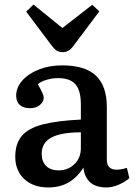

<svg xmlns="http://www.w3.org/2000/svg" viewBox="-20 -809 591 843"><path d="M192 14Q126 14 86.5 -23Q47 -60 47 -121Q47 -178 75.5 -212Q104 -246 167 -262.5Q230 -279 335 -284V-352Q335 -411 311.5 -438.5Q288 -466 235 -466Q209 -466 184 -458.5Q159 -451 146 -439Q172 -395 172 -381Q172 -362 155 -348Q138 -334 112 -334Q82 -334 66.5 -348.5Q51 -363 51 -389Q51 -425 78 -455.5Q105 -486 151 -504Q197 -522 253 -522Q353 -522 401 -477Q449 -432 449 -339V-108Q449 -64 492 -64Q512 -64 537 -72L548 -27Q529 -10 501 2Q473 14 447 14Q357 14 346 -73Q320 -31 282 -8.5Q244 14 192 14ZM237 -61Q279 -61 307 -88.5Q335 -116 335 -158V-228Q248 -228 205.5 -205Q163 -182 163 -134Q163 -100 182.5 -80.5Q202 -61 237 -61ZM255 -580Q239 -580 228.5 -587Q218 -594 203 -614L95 -758L127 -789L254 -686L385 -788L416 -759L302 -607Q291 -592 279.5 -586Q268 -580 255 -580Z"/></svg>

Font: Literata 12pt Medium
Style: Regular
Weight: 500
Designer: Latin by Veronika Burian and Jose Scaglione. Greek by Irene Vlachou. Cyrillic by Vera Evstafieva.
Foundry: TypeTogether
Version: Version 3.002